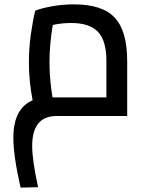

<svg xmlns="http://www.w3.org/2000/svg" viewBox="-20 -530 658 877"><path d="M561 -250V0H238Q127 0 127 137Q127 202 154 325L74 327Q41 182 41 99Q41 -34 129 -72Q112 -159 112 -246Q112 -309 121 -373.5Q130 -438 141 -481Q167 -492 215.5 -501Q264 -510 318 -510Q448 -510 504.5 -449Q561 -388 561 -250ZM466 -85V-252Q466 -344 427.5 -384.5Q389 -425 305 -425Q262 -425 221 -416Q206 -324 206 -246Q206 -201 210.5 -156.5Q215 -112 220 -85Z"/></svg>

Font: Cairo SemiBold
Style: Regular
Weight: 600
Designer: Mohamed Gaber, the designers of Titillium
Foundry: Kief Type Foundry
Version: Version 2.009; ttfautohint (v1.5.33-1714) -l 8 -r 50 -G 200 